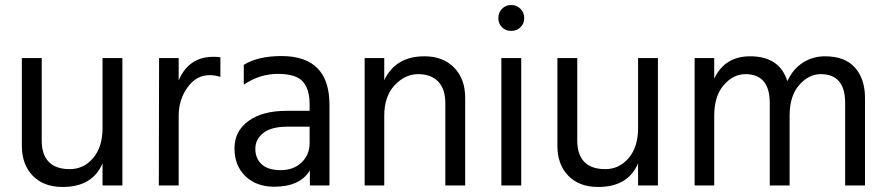

<svg xmlns="http://www.w3.org/2000/svg" viewBox="-20 -738 3529 764"><path d="M467 0H388V-88Q348 6 229 6Q154 6 110.5 -38.5Q67 -83 67 -158V-507H146V-178Q146 -123 174 -94Q202 -65 257.5 -65Q313 -65 350.5 -109Q388 -153 388 -228V-507H467Z M691 0H612L613 -507H691V-418Q731 -512 829 -512Q847 -512 857 -510V-432Q836 -439 814 -439Q761 -439 726 -390Q691 -341 691 -277Z M1071 5Q1000 5 956.5 -37Q913 -79 913 -147.5Q913 -216 968.5 -256.5Q1024 -297 1120 -297H1212V-323Q1212 -383 1185 -413.5Q1158 -444 1085.5 -444Q1013 -444 950 -401V-480Q1007 -515 1100 -515Q1291 -515 1291 -321V0H1213V-60Q1174 5 1071 5ZM1212 -169V-234H1124Q1060 -234 1028 -209Q996 -184 996 -146Q996 -108 1021 -84.5Q1046 -61 1097 -61Q1148 -61 1180 -91.5Q1212 -122 1212 -169Z M1831 0H1752V-328Q1752 -384 1723.5 -413.5Q1695 -443 1643.5 -443Q1592 -443 1550.5 -399Q1509 -355 1509 -277V0H1431V-507H1509V-419Q1554 -514 1669 -514Q1743 -514 1787 -469Q1831 -424 1831 -349Z M2051 -703Q2066 -688 2066 -666Q2066 -644 2051 -629.5Q2036 -615 2014 -615Q1992 -615 1977.5 -629.5Q1963 -644 1963 -666Q1963 -688 1977.5 -703Q1992 -718 2014 -718Q2036 -718 2051 -703ZM2054 0H1975V-507H2054Z M2598 0H2519V-88Q2479 6 2360 6Q2285 6 2241.5 -38.5Q2198 -83 2198 -158V-507H2277V-178Q2277 -123 2305 -94Q2333 -65 2388.5 -65Q2444 -65 2481.5 -109Q2519 -153 2519 -228V-507H2598Z M3422 0H3343V-328Q3343 -443 3246 -443Q3198 -443 3160 -399.5Q3122 -356 3122 -277V0H3043V-328Q3043 -443 2946 -443Q2898 -443 2860 -399.5Q2822 -356 2822 -277V0H2744V-507H2822V-425Q2864 -514 2965 -514Q3082 -514 3113 -415Q3135 -463 3174.5 -488.5Q3214 -514 3263 -514Q3342 -514 3382 -469Q3422 -424 3422 -348Z"/></svg>

Font: Hind Jalandhar
Style: Regular
Weight: 400
Designer: Namrata Goyal
Foundry: Indian Type Foundry
Version: Version 0.702;PS 1.0;hotconv 1.0.81;makeotf.lib2.5.63406